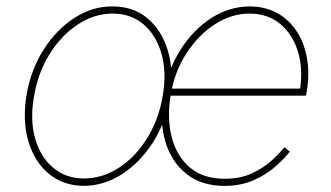

<svg xmlns="http://www.w3.org/2000/svg" viewBox="-20 -574 1043 605"><path d="M244.1 11.7Q179.7 11.2 134.3 -26.1Q88.9 -63.5 69.6 -128.2Q50.3 -192.9 63.5 -274.4Q77.1 -354 117.2 -417.2Q157.2 -480.5 214.1 -517.3Q271 -554.2 334 -553.7Q399.4 -554.2 444.6 -516.4Q489.7 -478.5 509 -414.1Q528.3 -349.6 515.6 -268.6Q502.4 -189 462.2 -125.7Q421.9 -62.5 365 -25.6Q308.1 11.2 244.1 11.7ZM244.1 -11.7Q303.2 -11.7 355.5 -45.9Q407.7 -80.1 444.3 -139.6Q481 -199.2 493.2 -274.4Q505.4 -347.7 488.5 -405.8Q471.7 -463.9 431.9 -497.6Q392.1 -531.2 335 -531.2Q276.9 -531.2 224.6 -496.6Q172.4 -461.9 135.7 -402.6Q99.1 -343.3 86.9 -268.6Q74.2 -195.3 90.8 -137.2Q107.4 -79.1 147.5 -45.4Q187.5 -11.7 244.1 -11.7ZM687 11.7Q615.2 11.7 567.6 -25.9Q520 -63.5 501 -127.9Q481.9 -192.4 495.1 -272.9Q508.3 -353 548.3 -416.5Q588.4 -480 645.5 -516.8Q702.6 -553.7 766.6 -553.7Q814.9 -553.7 852.3 -533.4Q889.6 -513.2 914.1 -476.6Q938.5 -439.9 947.3 -390.9Q956.1 -341.8 946.3 -284.2L944.3 -272.5H506.8L510.3 -294.9H936L924.3 -286.1Q936 -354.5 919.2 -410.2Q902.3 -465.8 863 -498.5Q823.7 -531.2 766.1 -531.2Q709.5 -531.2 657.2 -497.6Q605 -463.9 567.6 -406.2Q530.3 -348.6 518.1 -276.4L517.6 -273.4Q505.9 -201.7 521 -142.1Q536.1 -82.5 577.9 -46.6Q619.6 -10.7 687.5 -10.7Q738.8 -10.7 776.1 -28.8Q813.5 -46.9 838.4 -70.3Q863.3 -93.8 876 -109.9L893.1 -96.2Q877.4 -75.7 849.1 -50.3Q820.8 -24.9 780.3 -6.6Q739.7 11.7 687 11.7Z"/></svg>

Font: Inter Tight Thin
Style: Italic
Weight: 250
Italic angle: -9.39999°
Designer: Rasmus Andersson
Foundry: rsms
Version: Version 3.004